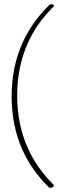

<svg xmlns="http://www.w3.org/2000/svg" viewBox="-20 -801 278 917"><path d="M237.3 85C237.3 83.5 236.8 82 235.8 81.1C134.8 -18.1 62 -155.3 62 -344.7C62 -533.2 134.8 -670.4 234.9 -768.6C236.8 -770.5 237.8 -772 237.8 -773.9C237.8 -778.3 232.4 -780.8 227.5 -780.8C222.7 -780.8 217.3 -778.8 214.4 -775.9C110.4 -674.8 35.6 -534.2 35.6 -340.3C35.6 -147 109.9 -7.3 213.4 93.3C215.3 95.2 218.3 96.2 221.7 96.2C229 96.2 237.3 90.8 237.3 85Z"/></svg>

Font: WireWyrm
Style: Light
Weight: 200
Version: Version 001.000